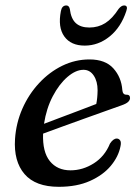

<svg xmlns="http://www.w3.org/2000/svg" viewBox="-20 -692 516 722"><path d="M433 -141.5Q425.5 -103 396.5 -68.2Q367.5 -33.5 318.2 -11.5Q269 10.5 201 10.5Q113.5 10.5 72.2 -37.5Q31 -85.5 36.5 -169.5Q40.5 -229.5 64.2 -283.5Q88 -337.5 126.8 -379.2Q165.5 -421 214.2 -444.8Q263 -468.5 316.5 -468.5Q376 -468.5 406.2 -435Q436.5 -401.5 440 -353.5Q441.5 -336 454.5 -336Q469 -336.5 469 -323.5Q469 -316 462 -309Q455 -302 436 -295.5Q413.5 -287.5 376.2 -274.2Q339 -261 296 -245.5Q253 -230 212.2 -215.2Q171.5 -200.5 142 -189.5Q139.5 -120.5 167.5 -86Q195.5 -51.5 245 -51.5Q291.5 -51.5 332.8 -77.8Q374 -104 393.5 -152Q406 -171 419 -171Q427 -171 431.8 -164Q436.5 -157 433 -141.5ZM294 -429.5Q265 -429.5 233.8 -402.8Q202.5 -376 178.5 -330.2Q154.5 -284.5 145.5 -226.5Q173.5 -237 209 -250.5Q244.5 -264 279.8 -277.2Q315 -290.5 342 -301Q346.5 -322 347 -352.5Q347 -386 332.5 -407.8Q318 -429.5 294 -429.5ZM316 -588.5Q349.5 -588.5 376 -605.2Q402.5 -622 426 -658.5Q436.5 -671.5 446.5 -671.5Q462.5 -671.5 455 -650.5Q435 -589.5 392.5 -555Q350 -520.5 298.5 -520.5Q246.5 -520.5 221.8 -555Q197 -589.5 209 -650.5Q213 -671.5 229.5 -671.5Q239.5 -671.5 242.5 -658.5Q247 -621.5 265.2 -605Q283.5 -588.5 316 -588.5Z"/></svg>

Font: Fraunces 9pt S000
Style: Italic
Weight: 400
Italic angle: -16°
Version: Version 1.000; ttfautohint (v1.8.3)